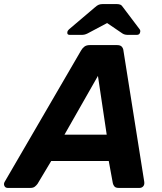

<svg xmlns="http://www.w3.org/2000/svg" viewBox="-67 -921 795 941"><path d="M-29 0Q-41 0 -45.5 -10Q-50 -20 -44 -30L330 -673Q336 -684 346 -692Q356 -700 373 -700H507Q523 -700 530 -692Q537 -684 538 -673L640 -30Q642 -16 635 -8Q628 0 617 0H515Q500 0 494 -7Q488 -14 486 -23L466 -132H184L117 -20Q112 -13 104 -6.5Q96 0 82 0ZM249 -261H456L413 -549ZM275 -750Q261 -750 263 -763Q264 -771 271 -777L397 -884Q409 -895 417.5 -898Q426 -901 435 -901H506Q516 -901 523 -898Q530 -895 537 -884L617 -778Q622 -772 620 -764Q618 -750 603 -750H561Q553 -750 546 -751.5Q539 -753 533 -757L458 -808L362 -757Q354 -753 347 -751.5Q340 -750 332 -750Z"/></svg>

Font: Rubik Light SemiBold
Style: Italic
Weight: 600
Italic angle: -12°
Version: Version 2.104